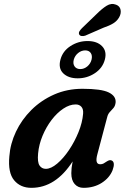

<svg xmlns="http://www.w3.org/2000/svg" viewBox="-20 -913 618 945"><path d="M459 -153Q446 -104.5 473 -104.5Q482.5 -104.5 489.5 -108.2Q496.5 -112 505 -118Q520.5 -128.5 531 -122.5Q548 -113 534 -75Q519 -37.5 480.8 -13Q442.5 11.5 391 11.5Q364 11.5 347.5 -7.2Q331 -26 331 -60.5Q331 -73.5 332.5 -87Q334 -100.5 337.5 -118.5Q253.5 11.5 134.5 11.5Q80.5 11.5 49.5 -25.8Q18.5 -63 26 -143.5Q30.5 -205.5 58.5 -264.8Q86.5 -324 134.5 -371.8Q182.5 -419.5 246.5 -447.8Q310.5 -476 386 -476Q478.5 -476 515.2 -458Q552 -440 549 -408Q547 -391.5 538.5 -381.5Q530 -371.5 521 -362.2Q512 -353 508 -338ZM167.5 -157.5Q163.5 -115 174.5 -98.5Q185.5 -82 205.5 -82Q231 -82 261.5 -107.8Q292 -133.5 319.8 -174.8Q347.5 -216 366.5 -263Q385.5 -310 389 -353Q391 -375.5 380.8 -387.2Q370.5 -399 352.5 -399Q322.5 -399 291.5 -378.2Q260.5 -357.5 234 -322.8Q207.5 -288 189.5 -245Q171.5 -202 167.5 -157.5ZM455 -843.5Q482 -870.5 505 -884.8Q528 -899 551 -890Q570 -883 573.5 -864.5Q577 -846 566 -827Q555.5 -809 537 -797.8Q518.5 -786.5 489 -776.5L399.5 -737.5Q389.5 -734.5 381.2 -735.8Q373 -737 369.5 -744Q366.5 -751.5 371.2 -759.2Q376 -767 383.5 -774.5ZM362.5 -527.5Q316.5 -527.5 291.2 -552.2Q266 -577 277.5 -619.5Q288.5 -661.5 326.8 -686.2Q365 -711 411 -711Q457.5 -711 482.2 -685.8Q507 -660.5 496 -619.5Q485 -578 447 -552.8Q409 -527.5 362.5 -527.5ZM399.5 -665Q380.5 -665 364.5 -652Q348.5 -639 343 -619Q338 -599 347.2 -586Q356.5 -573 375 -573Q394 -573 409.8 -586.2Q425.5 -599.5 430.5 -619Q435.5 -639 426.8 -652Q418 -665 399.5 -665Z"/></svg>

Font: Fraunces 9pt S100 SemiBold
Style: Italic
Weight: 600
Italic angle: -16°
Version: Version 1.000; ttfautohint (v1.8.3)